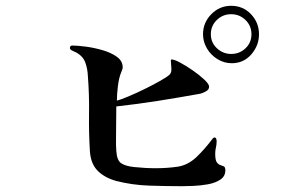

<svg xmlns="http://www.w3.org/2000/svg" viewBox="-20 -740 1040 662"><path d="M847 -622Q847 -651 826.5 -671Q806 -691 777 -691Q748 -691 727.5 -671Q707 -651 707 -622Q707 -593 728 -573.5Q749 -554 777 -554Q806 -554 826.5 -573.5Q847 -593 847 -622ZM757 -153Q757 -132 739.5 -120.5Q722 -109 696.5 -104.5Q671 -100 646.5 -99Q622 -98 608 -98Q553 -98 494.5 -100Q436 -102 381 -116Q341 -127 317 -151Q293 -175 290 -218Q286 -283 287 -348Q288 -413 283 -478Q282 -502 274.5 -523.5Q267 -545 245 -558Q241 -560 231 -564.5Q221 -569 221 -574Q221 -583 229 -583Q245 -583 273.5 -579.5Q302 -576 332 -567.5Q362 -559 382.5 -544.5Q403 -530 403 -508Q403 -504 401.5 -500Q400 -496 398 -491Q390 -472 386.5 -443Q383 -414 383 -393Q395 -396 421.5 -407Q448 -418 477.5 -432.5Q507 -447 531 -460.5Q555 -474 564 -482Q569 -487 570 -492Q571 -497 571 -503Q571 -510 570 -517Q569 -524 569 -531Q569 -535 572 -535Q581 -535 601.5 -524Q622 -513 645 -497Q668 -481 684.5 -465.5Q701 -450 701 -441Q701 -431 690 -425Q679 -419 671 -417Q599 -404 526.5 -392.5Q454 -381 381 -373Q381 -345 380.5 -317Q380 -289 380 -260Q380 -250 380 -240Q380 -230 381 -220Q383 -187 398 -177Q413 -167 443 -164Q462 -162 480 -161Q498 -160 517 -160Q555 -160 591 -165Q627 -170 657 -198Q684 -224 707 -254Q711 -260 713 -262Q717 -266 719 -266Q724 -266 725.5 -261.5Q727 -257 727 -253Q727 -242 724.5 -231.5Q722 -221 722 -210Q722 -188 727.5 -180.5Q733 -173 739.5 -171Q746 -169 751.5 -166.5Q757 -164 757 -153ZM873 -622Q873 -583 846.5 -552.5Q820 -522 779 -522Q753 -522 730 -536Q707 -550 693.5 -573Q680 -596 680 -622Q680 -662 708.5 -691Q737 -720 777 -720Q818 -720 845.5 -691Q873 -662 873 -622Z"/></svg>

Font: Kaisei HarunoUmi
Style: Regular
Weight: 400
Designer: Font-Kai, 金井和夫
Foundry: KAZUO KANAI
Version: Version 5.003